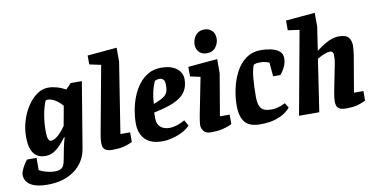

<svg xmlns="http://www.w3.org/2000/svg" viewBox="-126 -968 2721 1381"><g transform="rotate(-10 1234.5 -278.0)"><path d="M122 174Q41 174 -1.5 147.5Q-44 121 -44 71Q-44 61 -37 43.5Q-30 26 -20 8.5Q-10 -9 -1 -20.5Q8 -32 12 -30H76V59Q97 72 129 80.5Q161 89 189 89Q225 89 241.5 75Q258 61 265 23Q275 -31 281.5 -62.5Q288 -94 292.5 -111Q297 -128 301 -139L297 -142Q252 -81 217 -56.5Q182 -32 143 -32Q85 -32 56.5 -71.5Q28 -111 28 -190Q28 -252 46 -310Q64 -368 95 -414Q126 -460 164.5 -486.5Q203 -513 245 -513Q274 -513 307 -504Q340 -495 373 -477L411 -517H493L414 -41Q398 59 319.5 116.5Q241 174 122 174ZM200 -133Q222 -133 249.5 -155.5Q277 -178 308 -222L334 -365Q306 -398 278 -413Q250 -428 231 -428Q222 -428 218.5 -427.5Q215 -427 212 -425Q204 -406 197 -382Q190 -358 185 -330.5Q180 -303 177 -272.5Q174 -242 174 -210Q174 -165 181.5 -149Q189 -133 200 -133Z M629 8Q592 8 576 -2Q560 -12 556.5 -26.5Q553 -41 553 -52Q553 -75 556 -94Q559 -113 561 -125L650 -608L566 -626V-691L781 -710V-608L700 -94H771V-24Q768 -22 750 -14Q732 -6 701.5 1Q671 8 629 8Z M987 10Q933 10 896.5 -9Q860 -28 841 -64Q822 -100 822 -151Q822 -194 830.5 -243Q839 -292 857.5 -340Q876 -388 905.5 -427Q935 -466 975.5 -489.5Q1016 -513 1070 -513Q1121 -513 1155 -498Q1189 -483 1206 -458Q1223 -433 1223 -403Q1223 -354 1203 -320Q1183 -286 1147 -264.5Q1111 -243 1065 -229Q1019 -215 966 -204V-162Q966 -132 978 -113Q990 -94 1010.5 -85Q1031 -76 1056 -76Q1082 -76 1111.5 -85.5Q1141 -95 1169 -111L1193 -69Q1172 -46 1137.5 -28Q1103 -10 1063.5 0Q1024 10 987 10ZM974 -265Q1012 -279 1034.5 -291.5Q1057 -304 1067.5 -317.5Q1078 -331 1081 -347.5Q1084 -364 1084 -386Q1084 -407 1078 -417.5Q1072 -428 1063.5 -432Q1055 -436 1045 -436Q1034 -436 1024.5 -433Q1015 -430 1011 -428Q1009 -424 1001 -404Q993 -384 985 -349Q977 -314 974 -265Z M1343 7Q1305 7 1290.5 -14.5Q1276 -36 1276 -54Q1276 -72 1279.5 -93Q1283 -114 1285 -126L1339 -399L1265 -415V-485L1479 -504V-400L1427 -95H1498V-26Q1495 -24 1476.5 -16Q1458 -8 1425 -0.5Q1392 7 1343 7ZM1412 -558Q1378 -558 1357.5 -580Q1337 -602 1337 -634Q1337 -657 1346.5 -679Q1356 -701 1375.5 -715.5Q1395 -730 1425 -730Q1457 -730 1479 -709Q1501 -688 1501 -651Q1501 -617 1479 -587.5Q1457 -558 1412 -558Z M1703 12Q1626 12 1592.5 -28Q1559 -68 1559 -151Q1559 -209 1572.5 -272Q1586 -335 1614.5 -390Q1643 -445 1689 -479Q1735 -513 1801 -513Q1833 -513 1869 -506Q1905 -499 1930 -480.5Q1955 -462 1955 -427Q1955 -397 1944 -372Q1933 -347 1921.5 -331Q1910 -315 1907 -312H1854L1845 -414Q1841 -416 1822 -421.5Q1803 -427 1780 -427Q1764 -427 1751.5 -425Q1739 -423 1731 -418Q1724 -400 1719 -377Q1714 -354 1711.5 -325.5Q1709 -297 1707.5 -263Q1706 -229 1706 -190Q1706 -142 1718 -118Q1730 -94 1751.5 -86.5Q1773 -79 1802 -79Q1826 -79 1847 -85Q1868 -91 1883 -97.5Q1898 -104 1903 -107L1925 -71Q1916 -59 1890 -39Q1864 -19 1818.5 -3.5Q1773 12 1703 12Z M2334 7Q2297 7 2281.5 -3.5Q2266 -14 2262.5 -28Q2259 -42 2259 -54Q2259 -73 2262 -93.5Q2265 -114 2267 -126L2307 -328Q2310 -342 2311 -357Q2312 -372 2312 -388Q2312 -399 2306 -407.5Q2300 -416 2289 -416Q2271 -416 2251 -408.5Q2231 -401 2215 -392.5Q2199 -384 2193 -380L2136 0H1988L2099 -608L2015 -620V-691L2228 -710V-608L2202 -437Q2236 -463 2265 -480Q2294 -497 2319 -505Q2344 -513 2367 -513Q2423 -513 2440.5 -488.5Q2458 -464 2458 -430Q2458 -418 2456 -399Q2454 -380 2451.5 -362.5Q2449 -345 2447 -335L2406 -95H2475V-26Q2472 -24 2455 -16Q2438 -8 2407.5 -0.5Q2377 7 2334 7Z"/></g></svg>

Font: Faustina Light ExtraBold
Style: Italic
Weight: 800
Italic angle: -8°
Version: Version 1.200